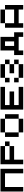

<svg xmlns="http://www.w3.org/2000/svg" viewBox="3680 -4520 1040 8441"><g transform="rotate(-90 4200.5 -300.0)"><path d="M200.2 200.2H0V-799.8H1000V200.2H799.8V-600.1H200.2Z M1400.4 -600.1V-399.9H2000V-200.2H1400.4V200.2H1200.2V-799.8H2000V-600.1ZM2000 -600.1H2200.2V-399.9H2000Z M2400.4 -600.1H2600.6V0H2400.4ZM3200.2 -799.8V-600.1H2600.6V-799.8ZM2600.6 200.2V0H3200.2V200.2ZM3200.2 -600.1H3400.4V0H3200.2Z M4600.6 -600.1H3800.8V-399.9H4400.4V-200.2H3800.8V0H4600.6V200.2H3600.6V-799.8H4600.6Z M5001 0H4800.8V-199.7H5001ZM5600.6 -399.9V-199.7H5200.7V-399.9ZM5001 -600.1V-799.8H5600.6V-600.1ZM5600.6 0V200.2H5001V0ZM5800.8 0H5600.6V-199.7H5800.8ZM5800.8 -399.9H5600.6V-600.1H5800.8ZM5001 -399.9H4800.8V-600.1H5001Z M6201.2 0V200.2H6001V-199.7H6201.2V-799.8H6800.8V-199.7H7001V200.2H6800.8V0ZM6601.1 -199.7V-600.1H6400.9V-199.7Z M8001 -799.8V-600.1H7401.4V-799.8ZM8001 -600.1H8201.2V200.2H8001V0H7401.4V200.2H7201.2V-600.1H7401.4V-200.2H8001Z"/></g></svg>

Font: QuinqueFive
Style: Regular
Weight: 400
Monospace: yes
Designer: GGBotNet
Foundry: GGBotNet
Version: 1.1